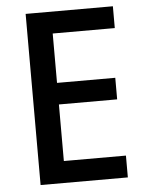

<svg xmlns="http://www.w3.org/2000/svg" viewBox="-52 -756 605 798"><g transform="rotate(-5 250.5 -357.0)"><path d="M449 0V-91H190V-327H433V-417H190V-623H449V-714H85V0Z"/></g></svg>

Font: Noto Sans Lao Looped SemiCondensed Medium
Style: Regular
Weight: 500
Width: 4
Designer: Mark Frömberg, Ben Mitchell
Foundry: The Fontpad Ltd
Version: Version 1.002